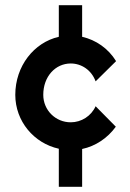

<svg xmlns="http://www.w3.org/2000/svg" viewBox="-20 -721 503 741"><path d="M297 -701H207V-579C111 -557 39 -466 39 -355C39 -253 111 -168 207 -147V0H297V-146C349 -157 395 -188 427 -232L349 -311C332 -273 294 -249 253 -249C194 -249 147 -296 147 -355C147 -426 194 -476 253 -476C294 -476 333 -451 349 -407L428 -485C398 -534 350 -567 297 -579Z"/></svg>

Font: Righteous
Style: Regular
Weight: 400
Designer: Astigmatic (AOETI)
Foundry: Astigmatic (AOETI)
Version: Version 1.000